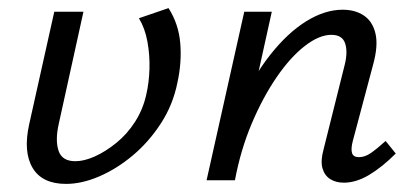

<svg xmlns="http://www.w3.org/2000/svg" viewBox="-20 -445 1023 474"><path d="M143 9Q84 9 60.5 -30.5Q37 -70 52 -138L114 -416H186L125 -139Q116 -99 124.5 -73Q133 -47 166 -47Q188 -47 214.5 -59Q241 -71 267.5 -92.5Q294 -114 313.5 -144.5Q333 -175 341 -211Q348 -241 349 -275Q350 -309 344 -342Q338 -375 323 -400L396 -425Q421 -386 425 -338.5Q429 -291 418 -241Q407 -186 377 -140Q347 -94 307.5 -61Q268 -28 225 -9.5Q182 9 143 9Z M829 6Q809 6 795 -3Q781 -12 776 -30Q771 -48 779 -77L831 -285Q839 -317 832 -338Q825 -359 798 -359Q768 -359 732.5 -331.5Q697 -304 663 -254.5Q629 -205 601.5 -140Q574 -75 560 0H509Q533 -99 568.5 -177Q604 -255 647 -309.5Q690 -364 736 -392.5Q782 -421 826 -421Q857 -421 878.5 -406.5Q900 -392 907 -362Q914 -332 901 -285L851 -97Q846 -78 849 -67.5Q852 -57 866 -57Q881 -57 896 -67.5Q911 -78 932 -97L957 -66Q923 -32 891 -13Q859 6 829 6ZM490 0 583 -416H651L559 0Z"/></svg>

Font: Ysabeau Office Medium
Style: Italic
Weight: 500
Italic angle: -12°
Designer: Christian Thalmann (Catharsis Fonts)
Version: Version 2.001;gftools[0.9.30]; featfreeze: tnum,lnum,ss02